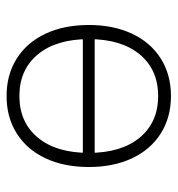

<svg xmlns="http://www.w3.org/2000/svg" viewBox="2 -534 540 584"><g transform="rotate(-90 272.0 -242.0)"><path d="M56 -242Q56 -317 82.5 -373.5Q109 -430 158 -461Q207 -492 272 -492Q337 -492 386 -461Q435 -430 461.5 -373.5Q488 -317 488 -242Q488 -167 461.5 -110.5Q435 -54 386 -23Q337 8 272 8Q207 8 158 -23Q109 -54 82.5 -110.5Q56 -167 56 -242ZM445 -242Q445 -341 398.5 -397Q352 -453 272 -453Q192 -453 145.5 -397Q99 -341 99 -242Q99 -143 145.5 -87Q192 -31 272 -31Q352 -31 398.5 -87Q445 -143 445 -242ZM77 -260H467V-224H77Z"/></g></svg>

Font: SN Pro Thin
Style: Regular
Weight: 200
Designer: Tobias Whetton
Foundry: Supernotes
Version: Version 1.003;Glyphs 3.3 (3324)